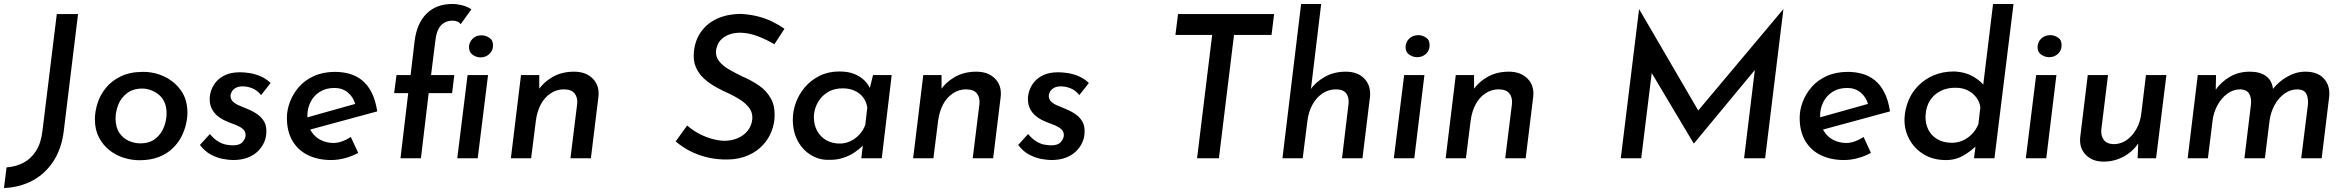

<svg xmlns="http://www.w3.org/2000/svg" viewBox="-60 -797 11818 967"><path d="M261 -136Q250 -47 208 16.5Q166 80 102 113.5Q38 147 -40 150L-27 46Q19 43 57.5 23Q96 3 121.5 -37Q147 -77 154 -139L226 -726H333Z M642 10Q603 10 563 -2.5Q523 -15 490.5 -41Q458 -67 438 -105.5Q418 -144 418 -196Q418 -235 431 -276.5Q444 -318 473 -354Q502 -390 548.5 -412.5Q595 -435 661 -435Q719 -435 769.5 -410.5Q820 -386 852 -340.5Q884 -295 884 -229Q884 -203 876.5 -170.5Q869 -138 852.5 -106.5Q836 -75 808 -48.5Q780 -22 739 -6Q698 10 642 10ZM645 -75Q694 -75 723.5 -99Q753 -123 766 -158Q779 -193 779 -225Q779 -260 767.5 -284Q756 -308 737 -322.5Q718 -337 697 -344Q676 -351 657 -351Q610 -351 579.5 -327.5Q549 -304 535.5 -269Q522 -234 522 -201Q522 -156 541 -128Q560 -100 589 -87.5Q618 -75 645 -75Z M1113 9Q1094 9 1063.5 3.5Q1033 -2 1002 -18.5Q971 -35 947 -67L997 -122Q1019 -96 1039.5 -84Q1060 -72 1079 -68.5Q1098 -65 1113 -65Q1148 -65 1162.5 -82.5Q1177 -100 1177 -116Q1177 -135 1164 -146.5Q1151 -158 1130.5 -166.5Q1110 -175 1088 -183Q1042 -201 1019 -230Q996 -259 996 -298Q996 -318 1003.5 -341Q1011 -364 1028.5 -385Q1046 -406 1075.5 -419.5Q1105 -433 1149 -433Q1170 -433 1196.5 -429Q1223 -425 1251 -413.5Q1279 -402 1303 -379L1255 -318Q1236 -342 1211.5 -352Q1187 -362 1162 -362Q1141 -362 1127.5 -354.5Q1114 -347 1107.5 -335.5Q1101 -324 1101 -313Q1102 -295 1115 -283.5Q1128 -272 1148.5 -264Q1169 -256 1189 -247Q1218 -235 1239.5 -219Q1261 -203 1272.5 -180.5Q1284 -158 1281 -124Q1280 -101 1269 -77.5Q1258 -54 1238 -34.5Q1218 -15 1187 -3Q1156 9 1113 9Z M1619 -77Q1642 -77 1664.5 -85.5Q1687 -94 1707 -107L1744 -27Q1713 -10 1677.5 -0.5Q1642 9 1608 9Q1542 9 1491.5 -15.5Q1441 -40 1413 -87.5Q1385 -135 1385 -203Q1385 -244 1400.5 -284.5Q1416 -325 1445.5 -359Q1475 -393 1521 -414Q1567 -435 1628 -435Q1665 -435 1699.5 -425.5Q1734 -416 1762.5 -393.5Q1791 -371 1811 -332.5Q1831 -294 1840 -236L1486 -140L1470 -201L1766 -284L1730 -270Q1720 -308 1692 -331Q1664 -354 1625 -354Q1581 -354 1550.5 -334.5Q1520 -315 1504 -283Q1488 -251 1488 -215Q1488 -167 1507 -136.5Q1526 -106 1556 -91.5Q1586 -77 1619 -77Z M1957 0 1996 -328H1925L1937 -419H2008L2028 -589Q2039 -679 2088 -728Q2137 -777 2219 -777Q2241 -777 2267.5 -770.5Q2294 -764 2314 -750L2260 -675Q2253 -685 2242 -689Q2231 -693 2220 -693Q2184 -693 2161 -669Q2138 -645 2132 -587L2111 -419H2228L2217 -328H2099L2060 0ZM2295 -419H2398L2346 0H2243ZM2302 -561Q2303 -585 2321 -602.5Q2339 -620 2366 -619Q2386 -619 2405 -606.5Q2424 -594 2423 -567Q2423 -543 2405 -525.5Q2387 -508 2360 -508Q2339 -508 2320.5 -521Q2302 -534 2302 -561Z M2656 -419V-326L2649 -340Q2677 -383 2723.5 -409.5Q2770 -436 2831 -436Q2891 -436 2925.5 -401Q2960 -366 2954 -310L2916 0H2813L2847 -274Q2850 -307 2833.5 -327Q2817 -347 2779 -347Q2744 -347 2713.5 -327Q2683 -307 2664 -271.5Q2645 -236 2639 -190L2615 0H2513L2564 -419Z M3840 -574Q3804 -596 3760.5 -613Q3717 -630 3676 -632Q3643 -633 3619.5 -625.5Q3596 -618 3580 -605Q3564 -592 3556 -575Q3548 -558 3546 -540Q3544 -510 3563 -487Q3582 -464 3614.5 -445.5Q3647 -427 3683 -410Q3725 -392 3763 -366Q3801 -340 3823.5 -299Q3846 -258 3840 -193Q3836 -155 3818 -118Q3800 -81 3767.5 -52Q3735 -23 3688 -7Q3641 9 3579 6Q3533 4 3490.5 -7.5Q3448 -19 3411 -38.5Q3374 -58 3343 -85L3401 -165Q3423 -145 3453 -128Q3483 -111 3516.5 -100.5Q3550 -90 3582 -88Q3621 -87 3653 -100Q3685 -113 3705.5 -138.5Q3726 -164 3729 -198Q3731 -229 3714.5 -252Q3698 -275 3670.5 -293Q3643 -311 3611 -326Q3579 -340 3546.5 -358Q3514 -376 3487 -400Q3460 -424 3445 -458Q3430 -492 3435 -538Q3441 -597 3473 -640Q3505 -683 3556.5 -705Q3608 -727 3672 -727Q3721 -724 3760.5 -713.5Q3800 -703 3832 -687Q3864 -671 3891 -652Z M4112 8Q4067 9 4025.5 -15.5Q3984 -40 3958.5 -86Q3933 -132 3933 -195Q3933 -238 3948.5 -280.5Q3964 -323 3994.5 -358.5Q4025 -394 4068.5 -415.5Q4112 -437 4167 -437Q4212 -437 4242.5 -424.5Q4273 -412 4293 -392.5Q4313 -373 4324 -348L4315 -330L4337 -419H4431L4381 0H4278L4290 -103L4298 -77Q4292 -70 4277.5 -56Q4263 -42 4240 -27Q4217 -12 4185 -1.5Q4153 9 4112 8ZM4169 -74Q4197 -74 4222 -85.5Q4247 -97 4267 -118Q4287 -139 4298 -168L4308 -255Q4304 -284 4287.5 -306Q4271 -328 4244.5 -340Q4218 -352 4185 -352Q4145 -352 4117.5 -337.5Q4090 -323 4072.5 -301Q4055 -279 4047 -254Q4039 -229 4039 -207Q4039 -168 4055.5 -138Q4072 -108 4101.5 -91Q4131 -74 4169 -74Z M4682 -419V-326L4675 -340Q4703 -383 4749.5 -409.5Q4796 -436 4857 -436Q4917 -436 4951.5 -401Q4986 -366 4980 -310L4942 0H4839L4873 -274Q4876 -307 4859.5 -327Q4843 -347 4805 -347Q4770 -347 4739.5 -327Q4709 -307 4690 -271.5Q4671 -236 4665 -190L4641 0H4539L4590 -419Z M5234 9Q5215 9 5184.5 3.5Q5154 -2 5123 -18.5Q5092 -35 5068 -67L5118 -122Q5140 -96 5160.5 -84Q5181 -72 5200 -68.5Q5219 -65 5234 -65Q5269 -65 5283.5 -82.5Q5298 -100 5298 -116Q5298 -135 5285 -146.5Q5272 -158 5251.5 -166.5Q5231 -175 5209 -183Q5163 -201 5140 -230Q5117 -259 5117 -298Q5117 -318 5124.5 -341Q5132 -364 5149.5 -385Q5167 -406 5196.5 -419.5Q5226 -433 5270 -433Q5291 -433 5317.5 -429Q5344 -425 5372 -413.5Q5400 -402 5424 -379L5376 -318Q5357 -342 5332.5 -352Q5308 -362 5283 -362Q5262 -362 5248.5 -354.5Q5235 -347 5228.5 -335.5Q5222 -324 5222 -313Q5223 -295 5236 -283.5Q5249 -272 5269.5 -264Q5290 -256 5310 -247Q5339 -235 5360.5 -219Q5382 -203 5393.5 -180.5Q5405 -158 5402 -124Q5401 -101 5390 -77.5Q5379 -54 5359 -34.5Q5339 -15 5308 -3Q5277 9 5234 9Z M5873 -726H6357L6344 -621H6155L6079 0H5969L6045 -621H5860Z M6537 -342Q6565 -383 6611.5 -409.5Q6658 -436 6718 -436Q6778 -436 6811.5 -401Q6845 -366 6840 -310L6802 0H6699L6732 -275Q6735 -307 6720 -327Q6705 -347 6668 -347Q6632 -347 6601.5 -327Q6571 -307 6551 -271.5Q6531 -236 6525 -190L6501 0H6399L6493 -777H6594L6539 -320Z M7012 -419H7114L7063 0H6960ZM7019 -561Q7020 -586 7038 -603Q7056 -620 7083 -620Q7104 -620 7122.5 -607.5Q7141 -595 7140 -568Q7140 -543 7122 -526Q7104 -509 7077 -509Q7057 -509 7038 -521.5Q7019 -534 7019 -561Z M7364 -419V-326L7357 -340Q7385 -383 7431.5 -409.5Q7478 -436 7539 -436Q7599 -436 7633.5 -401Q7668 -366 7662 -310L7624 0H7521L7555 -274Q7558 -307 7541.5 -327Q7525 -347 7487 -347Q7452 -347 7421.5 -327Q7391 -307 7372 -271.5Q7353 -236 7347 -190L7323 0H7221L7272 -419Z M8206 0H8103L8195 -750H8196L8515 -203L8470 -213L8921 -750H8922L8830 0H8724L8786 -509V-454L8472 -75H8470L8244 -454L8268 -504Z M9238 -77Q9261 -77 9283.5 -85.5Q9306 -94 9326 -107L9363 -27Q9332 -10 9296.5 -0.5Q9261 9 9227 9Q9161 9 9110.5 -15.5Q9060 -40 9032 -87.5Q9004 -135 9004 -203Q9004 -244 9019.5 -284.5Q9035 -325 9064.5 -359Q9094 -393 9140 -414Q9186 -435 9247 -435Q9284 -435 9318.5 -425.5Q9353 -416 9381.5 -393.5Q9410 -371 9430 -332.5Q9450 -294 9459 -236L9105 -140L9089 -201L9385 -284L9349 -270Q9339 -308 9311 -331Q9283 -354 9244 -354Q9200 -354 9169.5 -334.5Q9139 -315 9123 -283Q9107 -251 9107 -215Q9107 -167 9126 -136.5Q9145 -106 9175 -91.5Q9205 -77 9238 -77Z M9734 9Q9674 8 9627.5 -20.5Q9581 -49 9555.5 -97Q9530 -145 9532 -200Q9534 -246 9551 -288.5Q9568 -331 9600.5 -364.5Q9633 -398 9678.5 -417.5Q9724 -437 9781 -437Q9838 -435 9880.5 -410Q9923 -385 9944 -350L9923 -325L9978 -777H10081L9985 0H9882L9894 -96L9902 -71Q9867 -35 9825.5 -12Q9784 11 9734 9ZM9765 -78Q9796 -77 9822.5 -88Q9849 -99 9870.5 -120.5Q9892 -142 9904 -172L9914 -257Q9910 -285 9893 -307Q9876 -329 9850 -342Q9824 -355 9791 -355Q9748 -356 9714 -339Q9680 -322 9660 -290.5Q9640 -259 9638 -215Q9636 -176 9651.5 -145Q9667 -114 9696.5 -96.5Q9726 -79 9765 -78Z M10195 -419H10297L10246 0H10143ZM10202 -561Q10203 -586 10221 -603Q10239 -620 10266 -620Q10287 -620 10305.5 -607.5Q10324 -595 10323 -568Q10323 -543 10305 -526Q10287 -509 10260 -509Q10240 -509 10221 -521.5Q10202 -534 10202 -561Z M10535 17Q10478 17 10444.5 -17.5Q10411 -52 10417 -107L10455 -419H10557L10523 -143Q10521 -112 10536 -92Q10551 -72 10586 -71Q10621 -71 10650.5 -91.5Q10680 -112 10700 -147.5Q10720 -183 10725 -229L10748 -419H10851L10799 0H10706L10710 -96L10714 -82Q10697 -54 10670 -31.5Q10643 -9 10608.5 4Q10574 17 10535 17Z M11101 -419 11099 -326 11096 -341Q11127 -385 11171 -410.5Q11215 -436 11271 -436Q11322 -436 11352.5 -414Q11383 -392 11388 -348L11385 -346Q11416 -386 11460 -411Q11504 -436 11551 -436Q11613 -436 11644.5 -401Q11676 -366 11671 -311L11633 0H11530L11564 -272Q11566 -303 11556 -324Q11546 -345 11512 -347Q11475 -347 11445 -325Q11415 -303 11396 -268Q11377 -233 11371 -193L11347 0H11244L11277 -272Q11280 -303 11268.5 -324Q11257 -345 11224 -347Q11187 -347 11157.5 -325Q11128 -303 11108.5 -267.5Q11089 -232 11084 -193L11060 0H10958L11009 -419Z"/></svg>

Font: Josefin Sans Thin Medium
Style: Italic
Weight: 500
Italic angle: -7°
Version: Version 2.000